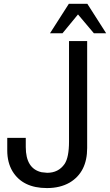

<svg xmlns="http://www.w3.org/2000/svg" viewBox="-20 -939 563 982"><path d="M332 -919.4H426.8L522.9 -769H460L378.9 -865.2L299.8 -769H235.8ZM333 -729H425.8V-182.1Q425.8 -58.1 335.9 -4.9Q287.1 22.9 220.2 22.9Q96.2 22.9 43.9 -63Q17.1 -107.9 17.1 -169.9V-233.9H111.8V-187Q111.8 -76.2 192.9 -58.1L221.2 -55.2Q278.8 -55.2 310.1 -100.1Q333 -133.8 333 -215.8Z"/></svg>

Font: SolaimanLipiNormal
Style: Normal
Weight: 400
Designer: Solaiman Karim
Version: Version 1.6.1 ; ttfautohint (v1.5.65-e2d9)